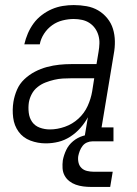

<svg xmlns="http://www.w3.org/2000/svg" viewBox="-20 -558 540 758"><path d="M161 8Q161 8 161 8Q161 8 161 8Q129 8 100 -3Q71 -14 53.5 -38Q36 -62 32 -93.5Q28 -125 33 -156Q37 -180 47 -203.5Q57 -227 76 -245Q95 -263 118 -275Q141 -287 165.5 -293.5Q190 -300 214 -302.5Q238 -305 262 -305H361L369 -353Q372 -370 372.5 -386.5Q373 -403 368.5 -418.5Q364 -434 355 -446.5Q346 -459 333 -467.5Q320 -476 304 -479.5Q288 -483 271 -483Q250 -483 227.5 -477.5Q205 -472 186 -458.5Q167 -445 154 -425Q141 -405 137 -383H76Q81 -405 90 -426Q99 -447 112.5 -465.5Q126 -484 145 -498.5Q164 -513 185 -522Q206 -531 228 -534.5Q250 -538 271 -538Q297 -538 322 -533.5Q347 -529 367.5 -517Q388 -505 403.5 -486Q419 -467 426 -444Q433 -421 433.5 -395.5Q434 -370 429 -344L381 -55H428V0H311L327 -95Q315 -73 297.5 -53Q280 -33 257.5 -18.5Q235 -4 210.5 2Q186 8 161 8ZM177 -47Q206 -47 236 -57.5Q266 -68 289.5 -89.5Q313 -111 326 -139.5Q339 -168 344 -198L352 -249H262Q245 -249 228 -248Q211 -247 194 -243Q177 -239 160 -232.5Q143 -226 128.5 -214.5Q114 -203 105.5 -187Q97 -171 94 -154Q91 -134 93.5 -113Q96 -92 107 -76.5Q118 -61 137 -54Q156 -47 177 -47ZM340 180Q324 180 308.5 178Q293 176 279 171Q265 166 253.5 157Q242 148 235 135Q228 122 227 106.5Q226 91 228 75Q232 54 241.5 34Q251 14 268.5 -0.5Q286 -15 307.5 -21.5Q329 -28 349 -28L345 0Q334 0 323.5 4.5Q313 9 306 18Q299 27 295 37.5Q291 48 289 58Q287 71 290 84Q293 97 302 105.5Q311 114 324 117Q337 120 350 120H425L415 180Z"/></svg>

Font: Iosevka Slab Light Oblique
Style: Regular
Weight: 300
Italic angle: -9°
Monospace: yes
Designer: Belleve Invis
Foundry: Belleve Invis
Version: Version 11.1.1; ttfautohint (v1.8.3)